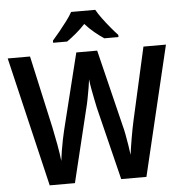

<svg xmlns="http://www.w3.org/2000/svg" viewBox="-61 -1047 995 1054"><g transform="rotate(-5 436.5 -520.0)"><path d="M873 -765 703 -51H564L465 -452Q461 -471 455 -500.5Q449 -530 443.5 -560Q438 -590 436 -612Q434 -594 429 -564.5Q424 -535 418 -504Q412 -473 406 -451L309 -51H170L1 -765H124L213 -364Q222 -322 231.5 -269.5Q241 -217 245 -179Q248 -204 253 -235Q258 -266 264 -295Q270 -324 275 -345L379 -765H494L597 -345Q603 -324 608.5 -294.5Q614 -265 619 -234.5Q624 -204 627 -179Q632 -219 641 -271Q650 -323 659 -364L749 -765ZM503 -989Q515 -967 535 -940Q555 -913 576.5 -887Q598 -861 617 -841V-829H539Q515 -845 487.5 -867.5Q460 -890 436 -917Q411 -890 384 -867.5Q357 -845 334 -829H257V-841Q275 -861 296.5 -887.5Q318 -914 338 -940.5Q358 -967 370 -989Z"/></g></svg>

Font: Noto Sans Tamil UI SemiCondensed SemiBold
Style: Regular
Weight: 600
Width: 4
Designer: Jelle Bosma - Monotype Design Team
Foundry: Monotype Imaging Inc.
Version: Version 2.004; ttfautohint (v1.8.4.7-5d5b)